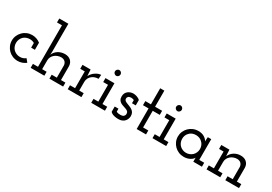

<svg xmlns="http://www.w3.org/2000/svg" viewBox="26 -1634 3576 2525"><g transform="rotate(30 1814.0 -371.0)"><path d="M358 -35Q332 -15 300.5 -3.5Q269 8 233 8Q192 8 155.5 -7.5Q119 -23 92.5 -49.5Q66 -76 50.5 -111.5Q35 -147 35 -188Q35 -228 50.5 -264Q66 -300 93 -326Q119 -353 155.5 -368.5Q192 -384 233 -384Q270 -384 301.5 -372.5Q333 -361 359 -341V-233H302V-304Q287 -313 269.5 -317.5Q252 -322 233 -322Q205 -322 181 -312.5Q157 -303 139 -287Q120 -268 109 -243Q98 -218 98 -188Q98 -159 108.5 -134Q119 -109 137 -91Q156 -74 180 -63.5Q204 -53 233 -53Q258 -53 279.5 -60.5Q301 -68 319 -83Z M637 0H429V-60H506V-690H431V-750H569V-323L566 -278Q587 -327 629.5 -354Q672 -381 729 -383Q787 -383 820 -352Q853 -321 855 -271V-60H922V0H714V-60H792V-246Q790 -276 770.5 -297.5Q751 -319 711 -321Q683 -321 657.5 -311.5Q632 -302 612 -285Q592 -268 580.5 -244.5Q569 -221 569 -193V-60H637Z M1200 0H992V-60H1069V-315H1000V-375H1123L1126 -323Q1128 -302 1127.5 -300.5Q1127 -299 1129 -278Q1141 -303 1159 -322.5Q1177 -342 1198 -355Q1219 -369 1239.5 -376Q1260 -383 1279 -383L1275 -321Q1248 -321 1224 -313.5Q1200 -306 1182 -292Q1159 -275 1145.5 -249.5Q1132 -224 1132 -193V-60H1200Z M1557 0H1349V-60H1422V-315H1349V-375H1485V-60H1557ZM1497 -514Q1497 -496 1484 -483.5Q1471 -471 1455 -471Q1439 -471 1425.5 -483.5Q1412 -496 1412 -514.5Q1412 -533 1425.5 -545.5Q1439 -558 1455 -558Q1471 -558 1484 -545.5Q1497 -533 1497 -514Z M1862 -34Q1848 -16 1823.5 -4Q1799 8 1762 8Q1728 8 1695.5 -0.5Q1663 -9 1641 -31V-112H1698V-67Q1713 -58 1728.5 -56Q1744 -54 1764 -54Q1775 -54 1786 -57Q1797 -60 1807 -67Q1814 -73 1819 -82.5Q1824 -92 1824 -106Q1824 -128 1812.5 -139.5Q1801 -151 1782 -158Q1763 -166 1740.5 -172.5Q1718 -179 1698 -190Q1679 -201 1666 -220.5Q1653 -240 1653 -274Q1653 -303 1664 -323.5Q1675 -344 1692 -357Q1709 -370 1730 -376.5Q1751 -383 1769 -383Q1780 -383 1793.5 -381Q1807 -379 1822 -374Q1836 -369 1849.5 -362Q1863 -355 1873 -344V-263H1816V-311Q1806 -316 1795 -318.5Q1784 -321 1771 -321Q1760 -321 1749.5 -318Q1739 -315 1731 -310Q1724 -303 1720 -294Q1716 -285 1717 -273Q1718 -256 1731.5 -246Q1745 -236 1764 -229Q1783 -221 1805 -212.5Q1827 -204 1845 -192Q1864 -179 1876 -159Q1888 -139 1888 -107Q1888 -92 1882 -72Q1876 -52 1862 -34Z M2181 0H2039V-313H1954V-375H2039V-619H2102V-375H2209V-313H2102V-60H2181Z M2487 0H2279V-60H2352V-315H2279V-375H2415V-60H2487ZM2427 -514Q2427 -496 2414 -483.5Q2401 -471 2385 -471Q2369 -471 2355.5 -483.5Q2342 -496 2342 -514.5Q2342 -533 2355.5 -545.5Q2369 -558 2385 -558Q2401 -558 2414 -545.5Q2427 -533 2427 -514Z M3030 0H2899V-30Q2899 -39 2899 -46Q2899 -53 2899 -62Q2895 -52 2883.5 -40Q2872 -28 2853.5 -17Q2835 -6 2810.5 1Q2786 8 2756 8Q2714 8 2677.5 -7.5Q2641 -23 2614.5 -49.5Q2588 -76 2572.5 -111.5Q2557 -147 2557 -187Q2557 -227 2572.5 -263Q2588 -299 2614.5 -325.5Q2641 -352 2677.5 -368Q2714 -384 2756 -384Q2813 -384 2850 -360Q2887 -336 2899 -308Q2899 -324 2900.5 -341Q2902 -358 2903 -375H2955V-60H3030ZM2756 -322Q2726 -322 2700 -311.5Q2674 -301 2657 -281Q2639 -263 2630 -239.5Q2621 -216 2621 -188Q2621 -157 2633 -130.5Q2645 -104 2666 -86Q2684 -71 2706.5 -62Q2729 -53 2756 -53Q2784 -53 2808.5 -63Q2833 -73 2851 -90Q2870 -108 2881 -133.5Q2892 -159 2892 -188Q2892 -217 2881 -242.5Q2870 -268 2851 -285Q2833 -303 2808.5 -312.5Q2784 -322 2756 -322Z M3308 0H3100V-60H3177V-315H3108V-375H3231L3232 -353Q3233 -332 3234 -315.5Q3235 -299 3237 -278Q3257 -326 3301.5 -354.5Q3346 -383 3400 -383Q3458 -383 3491 -352Q3524 -321 3526 -271V-60H3593V0H3385V-60H3463V-246Q3461 -276 3441.5 -297.5Q3422 -319 3382 -321Q3354 -321 3328.5 -311.5Q3303 -302 3283 -285Q3263 -268 3251.5 -244.5Q3240 -221 3240 -193V-60H3308Z"/></g></svg>

Font: Josefin Slab SemiBold
Style: Regular
Weight: 600
Designer: Santiago Orozco
Foundry: Typemade
Version: Version 2.000